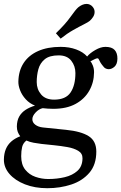

<svg xmlns="http://www.w3.org/2000/svg" viewBox="-23 -737 626 991"><path d="M221.2 234.4Q156.7 234.4 105.7 214.4Q54.7 194.3 25.6 160.6Q-3.4 127 -2.9 85.9Q-2.4 55.7 7.1 32.7Q16.6 9.8 35.2 -6.6Q53.7 -22.9 81.5 -33.7Q73.7 -43.5 68.8 -55.9Q64 -68.4 64 -84.5Q64.5 -114.7 76.2 -135.5Q87.9 -156.2 108.9 -169.9Q129.9 -183.6 157.7 -191.9Q129.4 -203.1 109.9 -224.6Q90.3 -246.1 80.8 -270.8Q71.3 -295.4 71.8 -315.9Q72.8 -371.6 98.9 -411.6Q125 -451.7 173.6 -473.4Q222.2 -495.1 290 -495.1Q334.5 -495.1 370.1 -481.9Q405.8 -468.8 426.8 -445.3Q440.4 -462.4 468.8 -478.8Q497.1 -495.1 521 -495.1Q554.2 -495.1 568.8 -479Q583.5 -462.9 583 -433.6Q582.5 -405.8 568.1 -392.8Q553.7 -379.9 538.1 -379.9Q530.3 -379.9 522.9 -383.3Q515.6 -386.7 511.2 -393.1Q502 -403.8 496.3 -412.8Q490.7 -421.9 485.8 -432.6Q482.9 -439.5 468 -432.6Q453.1 -425.8 443.4 -419.9Q449.7 -415.5 456.3 -398.4Q462.9 -381.3 462.4 -362.8Q461.9 -311.5 437.7 -268.8Q413.6 -226.1 367.2 -200.7Q320.8 -175.3 252 -175.3Q239.7 -175.3 223.4 -176.3Q207 -177.2 197.3 -178.7Q177.7 -174.3 161.1 -156.7Q144.5 -139.2 144 -122.6Q143.6 -105 159.2 -93.3Q174.8 -81.5 198.7 -79.1L317.9 -66.9Q395.5 -59.1 434.8 -34.2Q474.1 -9.3 474.1 45.4Q474.1 112.8 438.5 154.5Q402.8 196.3 345.2 215.3Q287.6 234.4 221.2 234.4ZM256.3 -222.7Q316.4 -222.7 341.3 -259.8Q366.2 -296.9 366.2 -359.9Q366.2 -396.5 344.7 -423.8Q323.2 -451.2 279.8 -451.2Q232.4 -451.2 208 -431.2Q183.6 -411.1 175 -379.6Q166.5 -348.1 166.5 -313.5Q166.5 -276.4 189.2 -249.5Q211.9 -222.7 256.3 -222.7ZM226.1 187Q271 187 311 177.5Q351.1 168 376.7 144.8Q402.3 121.6 402.8 80.6Q403.3 54.7 380.6 41.3Q357.9 27.8 324.2 22Q290.5 16.1 256.8 12.7L191.4 5.9Q171.4 3.4 150.9 -0.2Q130.4 -3.9 113.3 -11.7Q96.2 1.5 91.3 21.5Q86.4 41.5 86.4 69.3Q86.4 112.8 107.2 138.7Q127.9 164.6 159.9 175.8Q191.9 187 226.1 187ZM290 -537.6 265.6 -565.4Q314.5 -612.3 341.3 -650.4Q368.2 -688.5 380.9 -699.2Q389.6 -706.5 400.9 -711.7Q412.1 -716.8 424.3 -716.8Q432.6 -716.8 441.2 -712.9Q449.7 -709 456.1 -700.7Q465.3 -689.5 465.3 -675.3Q465.3 -662.1 458 -650.4Q450.7 -638.7 440.9 -629.9Q432.6 -622.6 409.4 -611.1Q386.2 -599.6 354.7 -581.8Q323.2 -564 290 -537.6Z"/></svg>

Font: Gelasio
Style: Italic
Weight: 400
Italic angle: -8.5°
Designer: Eben Sorkin
Foundry: Eben Sorkin
Version: Version 1.008